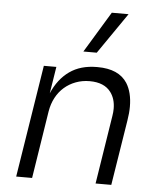

<svg xmlns="http://www.w3.org/2000/svg" viewBox="-56 -853 746 901"><g transform="rotate(5 317.5 -402.5)"><path d="M54 0 138 -529H197L177 -403Q206 -471 258 -508Q310 -545 387 -545H390Q490 -545 530 -483Q557 -440 557 -373Q557 -343 551 -307L502 0H428L479 -323Q482 -341 482 -357Q482 -403 459 -434Q428 -476 359 -476Q324 -476 293.5 -464.5Q263 -453 239.5 -432.5Q216 -412 200.5 -383Q185 -354 179 -318L129 0ZM317 -612 434 -805H513L380 -612Z"/></g></svg>

Font: Sora Light
Style: Italic
Weight: 300
Designer: Jonathan Barnbrook, Juli√°n Moncada
Version: Version 1.000